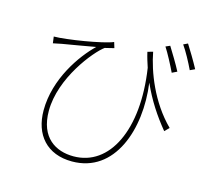

<svg xmlns="http://www.w3.org/2000/svg" viewBox="-113 -895 1181 1076"><g transform="rotate(15 478.0 -357.5)"><path d="M832 -593C812 -632 776 -691 756 -723L731 -712C752 -680 784 -619 803 -579ZM641 -657C648 -626 657 -598 666 -571C719 -222 600 16 392 16C289 16 193 -39 193 -195C193 -386 349 -576 404 -616C417 -620 445 -625 457 -629L447 -662C392 -638 185 -604 112 -604L117 -566C135 -570 153 -573 166 -576C207 -583 297 -598 357 -609C278 -533 164 -373 164 -190C164 -49 245 46 391 46C638 46 732 -229 696 -493C738 -399 788 -324 847 -252L872 -277C753 -395 693 -555 672 -666ZM824 -749C847 -717 877 -661 897 -619L925 -632C903 -673 869 -730 849 -761Z"/></g></svg>

Font: Kinto Sans Thin
Style: Regular
Weight: 100
Designer: Authors: Ryoko NISHIZUKA  (kana & ideographs); Paul D. Hunt (Latin, Greek & Cyrillic); Wenlong ZHANG  (bopomofo); Sandol
Foundry: Adobe Systems Incorporated, ookami Inc.
Version: Version 0.001